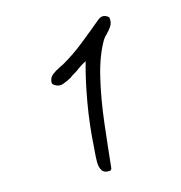

<svg xmlns="http://www.w3.org/2000/svg" viewBox="-58 -918 516 546"><g transform="rotate(-10 200.0 -644.5)"><path d="M218 -426Q200 -423 193 -433Q186 -443 185 -458.5Q184 -474 184 -486V-498Q182 -563 187.5 -628Q193 -693 203 -745Q198 -742 192.5 -738Q187 -734 181 -729Q174 -722 165 -716Q159 -712 156 -709Q155 -709 154 -707Q143 -699 128.5 -692.5Q114 -686 99 -697L97 -701Q96 -716 106 -725Q116 -734 125 -739Q127 -740 128 -741Q134 -745 138 -747Q170 -769 200.5 -798Q231 -827 258 -854Q267 -863 275.5 -862.5Q284 -862 291 -856Q295 -841 288.5 -829.5Q282 -818 275 -810Q271 -806 269 -802.5Q267 -799 265 -796Q245 -754 236 -692.5Q227 -631 225 -562.5Q223 -494 222 -431Z"/></g></svg>

Font: Yuji Hentaigana Akebono
Style: Regular
Weight: 400
Designer: Kataoka Yuji
Foundry: Kinuta Font Factory
Version: Version 3.002